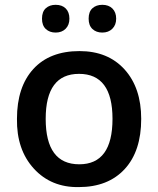

<svg xmlns="http://www.w3.org/2000/svg" viewBox="-20 -760 651 790"><path d="M561 -271Q561 -138.2 493.2 -64.5Q424.8 9.8 304.2 9.8Q190.4 11.7 119.1 -66.4Q47.9 -144.5 49.8 -271Q49.8 -402.3 117.2 -476.1Q184.6 -549.8 307.1 -549.8Q424.3 -549.8 492.7 -474.1Q561 -398.4 561 -271ZM168 -271Q168 -84 306.2 -84Q442.9 -84 442.9 -271Q442.9 -456.1 305.2 -456.1Q168 -456.1 168 -271ZM152.8 -683.1Q152.8 -711.9 168.5 -726.1Q184.1 -740.2 209 -740.2Q235.4 -740.2 250.5 -725.1Q265.6 -710 265.6 -683.1Q265.6 -657.2 250 -641.6Q234.4 -626 209 -626Q184.1 -626 168.5 -640.6Q152.8 -655.3 152.8 -683.1ZM344.7 -683.1Q344.7 -711.9 360.4 -726.1Q376 -740.2 400.9 -740.2Q427.2 -740.2 442.6 -724.9Q458 -709.5 458 -683.1Q458 -657.2 442.1 -641.6Q426.3 -626 400.9 -626Q376 -626 360.4 -640.6Q344.7 -655.3 344.7 -683.1Z"/></svg>

Font: Open Sans
Style: SemiBold
Weight: 600
Foundry: Ascender Corporation
Version: Version 1.10